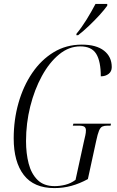

<svg xmlns="http://www.w3.org/2000/svg" viewBox="-20 -951 596 981"><path d="M258 10Q153 10 101.5 -57Q50 -124 50 -244Q50 -339 74.5 -425Q99 -511 144.5 -578Q190 -645 254 -684Q318 -723 398 -723Q472 -723 511.5 -692Q551 -661 551 -608Q551 -586 535 -573.5Q519 -561 495 -561Q495 -638 471.5 -676Q448 -714 390 -714Q332 -714 282 -673Q232 -632 194 -562.5Q156 -493 134.5 -407Q113 -321 113 -230Q113 -167 126.5 -115Q140 -63 172 -31.5Q204 0 259 0Q286 0 314 -7Q342 -14 366 -32L409 -229Q413 -246 416 -259.5Q419 -273 419 -285Q419 -298 411 -303.5Q403 -309 381 -309H352L355 -319H547L545 -309H529Q513 -309 503 -304.5Q493 -300 486 -283.5Q479 -267 471 -229L429 -36Q387 -13 345 -1.5Q303 10 258 10ZM371 -779Q397 -810 422 -850.5Q447 -891 468 -931H528V-922Q514 -902 489 -874.5Q464 -847 434.5 -819Q405 -791 379 -771H370Z"/></svg>

Font: Noto Serif Display ExtraCondensed Light
Style: Italic
Weight: 300
Width: 2
Italic angle: -12°
Designer: Monotype Design Team
Foundry: Monotype Imaging Inc.
Version: Version 2.009